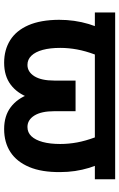

<svg xmlns="http://www.w3.org/2000/svg" viewBox="162 -748 596 961"><g transform="rotate(90 460.5 -268.0)"><path d="M877.9 -545.9V-444.3H43V-545.9ZM162.6 -545.9H299.8Q271 -491.7 253.4 -444.6Q235.8 -397.5 228 -355Q220.2 -312.5 220.2 -271Q220.2 -220.2 230.2 -183.3Q240.2 -146.5 259.3 -126.7Q278.3 -106.9 305.2 -106.9Q340.3 -106.9 362.1 -141.6Q383.8 -176.3 383.8 -241.2V-347.7H490.7V-254.9Q491.2 -174.8 469.5 -115.2Q447.8 -55.7 404.1 -22.9Q360.4 9.8 294.4 9.8Q230 9.8 181.6 -20.5Q133.3 -50.8 106.7 -111.8Q80.1 -172.9 79.6 -265.1Q79.6 -342.8 100.8 -413.8Q122.1 -484.9 162.6 -545.9ZM621.1 -545.9H758.8Q799.3 -485.4 820.6 -415.8Q841.8 -346.2 841.8 -271.5Q842.8 -178.2 816.4 -115.7Q790 -53.2 741.7 -21.7Q693.4 9.8 626.5 9.8Q561 9.8 517.3 -22.9Q473.6 -55.7 451.9 -115.2Q430.2 -174.8 430.2 -254.9V-347.7H537.1V-241.2Q537.1 -176.3 558.8 -141.6Q580.6 -106.9 616.2 -106.9Q643.6 -106.9 662.4 -126.7Q681.2 -146.5 691.2 -183.3Q701.2 -220.2 701.2 -271Q701.2 -313 693.4 -355.5Q685.5 -397.9 668 -445.1Q650.4 -492.2 621.1 -545.9Z"/></g></svg>

Font: Inter 18pt
Style: Bold
Weight: 700
Designer: Rasmus Andersson
Foundry: rsms
Version: Version 4.001;git-66647c0bb